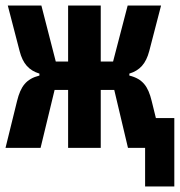

<svg xmlns="http://www.w3.org/2000/svg" viewBox="-20 -536 652 696"><path d="M506 139.9H611.9V-108H545.1L529.8 -170.1C517 -223 497.2 -250 448.9 -262.1V-269.2C486.9 -280.9 508.9 -305 521 -350.9L563.9 -516H442.8L389.9 -312.9H345.2V-516H226.9V-312.9H182.2L130 -516H8.2L51.1 -350.9C62.9 -305 84.9 -280.9 122.9 -269.2V-262.1C74.9 -250 55 -223 41.9 -170.1L0 0H127.1L177.9 -209.9H226.9V0H345.2V-209.9H394.2L443.9 0H506Z"/></svg>

Font: Margiela Mono Bold
Style: Regular
Weight: 700
Designer: Mike Abbink, Paul van der Laan, Pieter van Rosmalen
Foundry: Bold Monday
Version: Version 2.003 2021